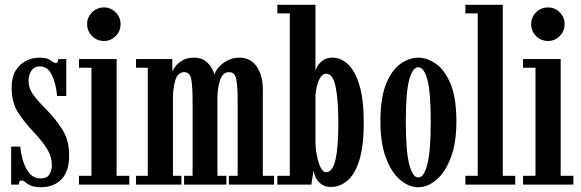

<svg xmlns="http://www.w3.org/2000/svg" viewBox="-20 -770 2425 801"><path d="M151 11Q123 11 108 4Q93 -3 85.2 -10Q77.5 -17 70.5 -17Q58.5 -17 58.5 0H26.5V-158.5H64.5Q70 -102 91.2 -63.8Q112.5 -25.5 149.5 -25.5Q175 -25.5 185.8 -42Q196.5 -58.5 196.5 -81.5Q196.5 -115 177.2 -147.2Q158 -179.5 121 -218.5Q82.5 -258.5 55.5 -300.5Q28.5 -342.5 28.5 -403.5Q28.5 -447.5 45.2 -475.2Q62 -503 88.8 -516.2Q115.5 -529.5 145 -529.5Q177 -529.5 191 -518.2Q205 -507 213.5 -507Q222.5 -507 223 -523.5H256.5V-369.5H218Q214.5 -418.5 197 -455.8Q179.5 -493 147 -493Q123 -493 111 -475Q99 -457 99 -432Q99 -402 118.2 -375.5Q137.5 -349 173 -313.5Q213 -273 240.8 -228.5Q268.5 -184 268.5 -122.5Q268.5 -54.5 236.2 -21.8Q204 11 151 11Z M414 -599Q384.5 -599 364 -619.5Q343.5 -640 343.5 -669.5Q343.5 -698 364 -718.5Q384.5 -739 414 -739Q442 -739 462.5 -718.5Q483 -698 483 -669.5Q483 -640 462.5 -619.5Q442 -599 414 -599ZM309.5 0V-36.5H361.5V-487.5H309.5V-523.5H466.5V-36.5H519.5V0Z M547.5 0V-36.5H596.5V-487.5H547.5V-523.5H699V-468.5Q699.5 -476 709.8 -490.5Q720 -505 740 -517.2Q760 -529.5 789.5 -529.5Q818.5 -529.5 836.8 -515.5Q855 -501.5 864 -484.5Q873 -467.5 875 -459Q878 -472.5 891.8 -488.8Q905.5 -505 928 -517.2Q950.5 -529.5 979 -529.5Q1025.5 -529.5 1051 -492.2Q1076.5 -455 1076.5 -397.5V-36.5H1123.5V0H935V-36.5H971.5V-349Q971.5 -409 965.8 -439Q960 -469 936.5 -469Q910.5 -469 899.5 -439.5Q888.5 -410 887 -367V-36.5H924.5V0H748V-36.5H783.5V-349Q783.5 -409 778 -439Q772.5 -469 748.5 -469Q723 -469 712.5 -438.5Q702 -408 701.5 -361V-36.5H737V0Z M1360.5 10Q1335.5 10 1320 -2Q1304.5 -14 1297 -30.2Q1289.5 -46.5 1288 -58.5L1279 0H1137V-36.5H1189V-714H1137V-750H1296V-475Q1297.5 -482 1305 -494.8Q1312.5 -507.5 1327.5 -518.5Q1342.5 -529.5 1368 -529.5Q1402.5 -529.5 1432 -501.8Q1461.5 -474 1479.5 -414.5Q1497.5 -355 1497.5 -259Q1497.5 -157.5 1478.2 -98.8Q1459 -40 1427.8 -15Q1396.5 10 1360.5 10ZM1339.5 -51.5Q1368 -51.5 1379.8 -104.2Q1391.5 -157 1391.5 -257Q1391.5 -353 1380.2 -407.8Q1369 -462.5 1341 -462.5Q1322 -462.5 1310.2 -435Q1298.5 -407.5 1296 -371.5V-180.5Q1296.5 -148 1302.5 -118.5Q1308.5 -89 1318.2 -70.2Q1328 -51.5 1339.5 -51.5Z M1725 11Q1685.5 11 1649.2 -19.8Q1613 -50.5 1590 -111.8Q1567 -173 1567 -263.5Q1567 -362.5 1591 -420.8Q1615 -479 1651.5 -504.2Q1688 -529.5 1725 -529.5Q1761.5 -529.5 1798.2 -504.2Q1835 -479 1859.5 -420.8Q1884 -362.5 1884 -263.5Q1884 -173 1860.5 -111.8Q1837 -50.5 1800.5 -19.8Q1764 11 1725 11ZM1725 -29.5Q1749 -29.5 1763 -85Q1777 -140.5 1777 -263.5Q1777 -385.5 1763 -437.5Q1749 -489.5 1725 -489.5Q1701.5 -489.5 1687.2 -437.5Q1673 -385.5 1673 -263.5Q1673 -140.5 1687.2 -85Q1701.5 -29.5 1725 -29.5Z M1921.5 0V-36.5H1973V-714H1921.5V-750H2077.5V-36.5H2129.5V0Z M2266.5 -599Q2237 -599 2216.5 -619.5Q2196 -640 2196 -669.5Q2196 -698 2216.5 -718.5Q2237 -739 2266.5 -739Q2294.5 -739 2315 -718.5Q2335.5 -698 2335.5 -669.5Q2335.5 -640 2315 -619.5Q2294.5 -599 2266.5 -599ZM2162 0V-36.5H2214V-487.5H2162V-523.5H2319V-36.5H2372V0Z"/></svg>

Font: Imbue 10pt SemiBold
Style: Regular
Weight: 600
Designer: Tyler Finck
Foundry: Etcetera Type Company
Version: Version 1.102; ttfautohint (v1.8.3)